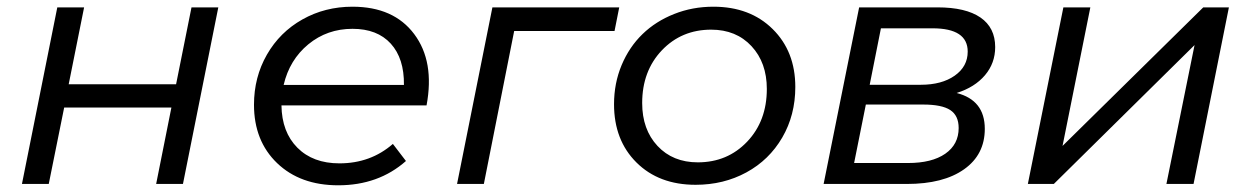

<svg xmlns="http://www.w3.org/2000/svg" viewBox="-20 -549 3732 573"><path d="M125.5 0H45.5L151 -527H231L185 -297.5H505.5L551.5 -527H631.5L526 0H446L491.5 -228H171.5Z M989.5 4Q876 4 807 -62.2Q738 -128.5 738 -236.5Q738 -318.5 776.5 -385.8Q815 -453 882.5 -491Q950 -529 1032 -529Q1155 -529 1216.2 -447.2Q1277.5 -365.5 1253 -234.5H820Q821 -155 867.5 -108.2Q914 -61.5 993 -61.5Q1086 -61.5 1152.5 -119.5L1191.5 -68.5Q1109.5 4 989.5 4ZM1032 -463Q956.5 -463 900.2 -416.8Q844 -370.5 826.5 -295.5H1185.5Q1186.5 -374.5 1146.2 -418.8Q1106 -463 1032 -463Z M1424 0H1344L1449.5 -527H1828L1814 -456.5H1514.5Z M2109 -529Q2218.5 -529 2286 -462.2Q2353.5 -395.5 2353.5 -289.5Q2353.5 -205.5 2314.5 -138.5Q2275.5 -71.5 2207.5 -34.5Q2139.5 2.5 2056 2.5Q1946.5 2.5 1879.5 -64Q1812.5 -130.5 1812.5 -238Q1812.5 -300.5 1835.2 -354.8Q1858 -409 1897.5 -447.2Q1937 -485.5 1991.8 -507.2Q2046.5 -529 2109 -529ZM2102.5 -460.5Q2014 -460.5 1955.2 -398.8Q1896.5 -337 1896.5 -241.5Q1896.5 -162.5 1942.2 -113.5Q1988 -64.5 2062.5 -64.5Q2151 -64.5 2209.8 -126.2Q2268.5 -188 2268.5 -283.5Q2268.5 -362 2222.8 -411.2Q2177 -460.5 2102.5 -460.5Z M2686.5 0H2438L2544 -527H2778Q2862 -527 2906 -496.8Q2950 -466.5 2950 -408.5Q2950 -360.5 2919.5 -324.5Q2889 -288.5 2835 -271.5Q2919 -250 2919 -164.5Q2919 -87.5 2857.2 -43.8Q2795.5 0 2686.5 0ZM2564 -237 2529 -62.5H2690Q2761 -62.5 2801 -90.2Q2841 -118 2841 -167Q2841 -204 2816 -220.5Q2791 -237 2735 -237ZM2609 -464.5 2575.5 -296H2728Q2790.5 -296 2829.2 -323.2Q2868 -350.5 2868 -395Q2868 -464.5 2763 -464.5Z M3125 0H3047.5L3153.5 -527H3234L3151 -113.5L3571 -527H3647.5L3542 0H3461L3545 -414.5Z"/></svg>

Font: Argentum Sans Light
Style: Italic
Weight: 300
Italic angle: -11.3°
Designer: Julieta Ulanovsky (font), Owen Earl (portions from Jones font), Cristiano Sobral (main changes and remaster)
Foundry: Julieta Ulanovsky (font), Owen Earl (portions from Jones font), Cristiano Sobral (main changes and remaster)
Version: Version 3.127